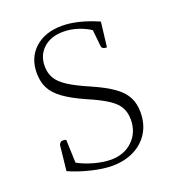

<svg xmlns="http://www.w3.org/2000/svg" viewBox="-124 -751 778 860"><g transform="rotate(-20 265.5 -321.5)"><path d="M265 12Q224 12 167.5 -1.5Q111 -15 64 -36L77 -157Q83 -171 95 -171Q105 -171 111 -168L115 -58Q147 -40 190.5 -28Q234 -16 270 -16Q333 -16 373.5 -55Q414 -94 414 -155Q414 -188 400.5 -213Q387 -238 352.5 -260.5Q318 -283 257 -309Q194 -337 157 -364Q120 -391 104.5 -422Q89 -453 89 -494Q89 -567 137.5 -611Q186 -655 267 -655Q304 -655 347 -644.5Q390 -634 438 -613L424 -495Q400 -495 399 -511L391 -589Q366 -606 332 -617Q298 -628 263 -628Q204 -628 168.5 -595.5Q133 -563 133 -511Q133 -478 147.5 -453Q162 -428 197.5 -405Q233 -382 296 -355Q360 -327 397 -300.5Q434 -274 450 -243Q466 -212 466 -171Q466 -116 441 -75Q416 -34 370.5 -11Q325 12 265 12Z"/></g></svg>

Font: Petrona ExtraLight
Style: Regular
Weight: 200
Designer: Ringo R. Seeber
Foundry: Ringo R. Seeber
Version: Version 2.001; ttfautohint (v1.8.3)